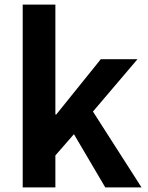

<svg xmlns="http://www.w3.org/2000/svg" viewBox="-20 -818 644 838"><path d="M79.1 0V-797.9H221.7V-318.4H225.6L419.9 -559.6H580.1L385.7 -331.1L597.7 0H439.5L302.7 -232.4L221.7 -139.6V0Z"/></svg>

Font: Taipei Sans TC Beta
Style: Bold
Weight: 700
Designer: JT Foundry
Foundry: JT Foundry
Version: Version 1.000